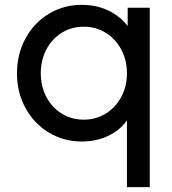

<svg xmlns="http://www.w3.org/2000/svg" viewBox="-20 -571 709 791"><path d="M503 -75Q473 -33 424 -10.5Q375 12 317 12Q242 12 181 -25Q120 -62 85 -126Q50 -190 50 -269Q50 -348 85 -412.5Q120 -477 181 -514Q242 -551 317 -551Q377 -551 425.5 -528Q474 -505 506 -464V-539H597V200H503ZM325 -78Q375 -78 415.5 -103Q456 -128 479.5 -171.5Q503 -215 503 -269Q503 -323 479.5 -367Q456 -411 415.5 -436Q375 -461 325 -461Q275 -461 234.5 -436Q194 -411 171 -367Q148 -323 148 -269Q148 -215 171 -171.5Q194 -128 234.5 -103Q275 -78 325 -78Z"/></svg>

Font: Evergrow Sans 
Style: Medium
Weight: 500
Foundry: 10Web
Version: Version 1.000